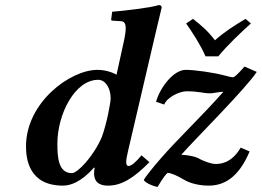

<svg xmlns="http://www.w3.org/2000/svg" viewBox="-20 -718 1027 753"><path d="M836 -497C875 -544 920 -586 964 -626L943 -644C898 -617 864 -596 823 -560C794 -598 771 -617 737 -644L710 -626C737 -587 766 -543 786 -497ZM939 -457C909 -423 899 -415 893 -415C888 -415 879 -417 865 -421C816 -434 744 -444 708 -444C662 -444 609 -378 592 -319L624 -308C635 -336 683 -360 712 -360C761 -360 775 -352 805 -352C814 -352 849 -359 856 -358C779 -270 670 -166 610 -96C587 -70 547 -21 544 -12C549.3 -1.4 578.3 12 598 15C621 -24 635 -40 638 -40C648 -40 670.8 -31.7 702 -13C727 2 764 10 798 10C853 10 913 -15 959 -124L924 -139C886.5 -75 841 -75 824 -75C811 -75 781 -84 757 -98C744 -104 720 -110 691 -111C750.6 -178.3 941.2 -367.3 987 -436ZM589 -583 614 -688C614 -695 611 -698 602 -698C575 -688 461 -675 420 -672L416 -642C416 -639 417 -637 421 -637L452 -635C465 -635 473 -629 473 -607C473 -596 470.8 -578.8 466 -557L437 -425C416 -437 388 -444 362 -444C255 -444 82 -316 82 -144C82 -97 92 10 227 10C254.3 10 296.5 -2 349 -61L351 -60C350 -55 349 -43 349 -39C349 -21 353 10 404 10C456 10 504 -19 566 -82L535 -109C513 -82 495 -67 484 -67C479 -67 475 -71 475 -83C475 -92 477.5 -105.9 482 -125ZM414 -332C414 -317 399 -233 379 -180C348 -107 285 -39 262 -39C209 -39 205 -101 205 -154C205 -271 274 -405 365 -405C394 -405 414 -372 414 -332Z"/></svg>

Font: Linux Libertine O
Style: Bold Italic
Weight: 700
Italic angle: -11.5°
Designer: Philipp H. Poll
Foundry: Philipp H. Poll
Version: Version 4.1.0